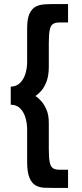

<svg xmlns="http://www.w3.org/2000/svg" viewBox="-20 -777 403 948"><path d="M273 -666Q253 -666 241.5 -658.5Q230 -651 225.5 -629Q221 -607 221 -563V-449Q221 -404 210 -375Q199 -346 184 -329Q169 -312 155 -303Q168 -295 183 -278.5Q198 -262 209.5 -235.5Q221 -209 221 -170V-42Q221 2 225.5 24Q230 46 241.5 53.5Q253 61 273 61H316V151H249Q224 151 199.5 150Q175 149 156 138.5Q137 128 125.5 100.5Q114 73 114 21V-138Q114 -167 106 -195Q98 -223 80 -241.5Q62 -260 33 -260V-349Q62 -350 80 -368.5Q98 -387 106 -414.5Q114 -442 114 -472V-636Q114 -684 125.5 -709Q137 -734 156 -744Q175 -754 199.5 -755.5Q224 -757 249 -757H316V-666Z"/></svg>

Font: Josefin Sans Thin Medium
Style: Regular
Weight: 500
Version: Version 2.000